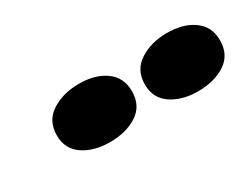

<svg xmlns="http://www.w3.org/2000/svg" viewBox="-31 -886 567 438"><g transform="rotate(-30 252.5 -667.5)"><path d="M172 -592Q130 -592 102 -611Q74 -630 74 -666Q74 -704 104 -723.5Q134 -743 177 -743Q219 -743 246 -723.5Q273 -704 273 -668Q273 -630 244 -611Q215 -592 172 -592ZM404 -592Q362 -592 334 -611Q306 -630 306 -666Q306 -704 336 -723.5Q366 -743 408 -743Q451 -743 478 -723.5Q505 -704 505 -668Q505 -630 476 -611Q447 -592 404 -592Z"/></g></svg>

Font: Sansita Swashed
Style: Bold
Weight: 700
Designer: Pablo Cosgaya
Foundry: Omnibus-Type
Version: Version 1.003; ttfautohint (v1.8.3)